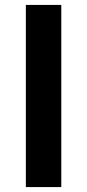

<svg xmlns="http://www.w3.org/2000/svg" viewBox="-20 -760 354 780"><path d="M85 0V-740H229V0Z"/></svg>

Font: Encode Sans Expanded SemiBold
Style: Regular
Weight: 600
Width: 7
Designer: Multiple Designers
Foundry: Impallari Type
Version: Version 2.000